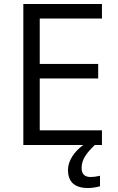

<svg xmlns="http://www.w3.org/2000/svg" viewBox="-20 -734 596 972"><path d="M181.2 -640.1H496.1V-713.9H98.1V0H401.4C354.5 34.7 324.2 80.6 324.2 126C324.2 187 357.9 217.8 425.3 217.8C444.8 217.8 465.3 214.8 486.3 209V155.8C468.3 160.2 452.6 162.1 439 162.1C408.2 162.1 393.1 147 393.1 116.2C393.1 75.2 415.5 43 460 0H496.1V-74.2H181.2V-336.9H477.1V-410.2H181.2Z"/></svg>

Font: OpenSansEmoji
Style: Regular
Weight: 400
Foundry: MorbZ
Version: Version 1.000;PS 001.000;hotconv 1.0.70;makeotf.lib2.5.58329